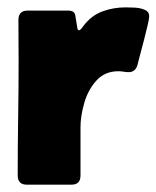

<svg xmlns="http://www.w3.org/2000/svg" viewBox="-20 -504 427 524"><path d="M165.5 -475.1Q183.1 -475.1 185.3 -462.9Q187.5 -450.7 189.5 -437.5Q189.9 -435.5 190.9 -428.5Q191.9 -421.4 195.3 -421.4Q198.7 -421.4 202.6 -426.5Q206.5 -431.6 208 -433.6Q229 -461.4 259 -472.7Q289.1 -483.9 323.2 -483.9Q332.5 -483.9 347.7 -483.2Q362.8 -482.4 375 -477.3Q387.2 -472.2 387.2 -459.5Q387.2 -453.6 383.1 -435.8Q378.9 -418 373.3 -396Q367.7 -374 362.5 -355Q357.4 -335.9 355.5 -328.1Q350.1 -307.1 331.5 -307.1Q324.2 -307.1 317.4 -308.3Q310.5 -309.6 303.2 -309.6Q266.1 -309.6 243.2 -284.2Q220.2 -258.8 210 -223.1Q199.7 -187.5 199.7 -156.7V-24.9Q199.7 0 174.8 0H53.2Q28.3 0 28.3 -25.4Q28.3 -103 29.5 -180.7Q30.8 -258.3 30.8 -335.9Q30.8 -364.7 30.5 -393.1Q30.3 -421.4 30.3 -449.7Q30.3 -475.1 55.7 -475.1Z"/></svg>

Font: Belanosima SemiBold
Style: Regular
Weight: 600
Designer: The DocRepair Project, Santiago Orozco
Foundry: Google
Version: Version 2.000